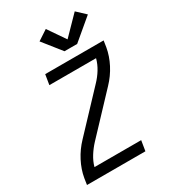

<svg xmlns="http://www.w3.org/2000/svg" viewBox="-233 -1095 1066 1207"><g transform="rotate(-30 300.0 -492.0)"><path d="M32 0 39 -46Q49 -104 78 -160Q107 -216 151 -262L398 -524Q427 -554 448.5 -589Q470 -624 480 -662H141L153 -735H577L570 -689Q560 -631 531 -575Q502 -519 458 -473L211 -211Q183 -181 161 -146Q139 -111 129 -74H468L456 0ZM330 -799 225 -931 298 -979 384 -854 511 -984 573 -926 422 -799Z"/></g></svg>

Font: Iosevka Curly Extended Oblique
Style: Regular
Weight: 400
Width: 7
Italic angle: -9°
Monospace: yes
Designer: Belleve Invis
Foundry: Belleve Invis
Version: Version 11.1.0; ttfautohint (v1.8.3)